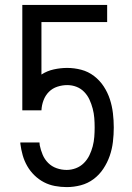

<svg xmlns="http://www.w3.org/2000/svg" viewBox="-20 -755 540 783"><path d="M252 8Q228 8 204 3.5Q180 -1 159 -12Q138 -23 120.5 -40Q103 -57 91 -78Q79 -99 72.5 -122Q66 -145 63 -169V-174H141L142 -163Q146 -143 154 -124Q162 -105 176.5 -90.5Q191 -76 211 -69Q231 -62 252 -62Q271 -62 289.5 -69Q308 -76 322 -90Q336 -104 344.5 -121.5Q353 -139 358 -158Q363 -177 364.5 -196.5Q366 -216 366 -235Q366 -255 364.5 -274Q363 -293 358 -312Q353 -331 345 -348.5Q337 -366 323.5 -380Q310 -394 292 -401Q274 -408 254 -408Q234 -408 214 -401.5Q194 -395 179.5 -380.5Q165 -366 157.5 -346Q150 -326 149 -305H71V-735H417V-665H149V-451Q172 -466 199.5 -472Q227 -478 254 -478Q283 -478 311.5 -470.5Q340 -463 363.5 -445Q387 -427 403 -402.5Q419 -378 428 -350.5Q437 -323 440.5 -293.5Q444 -264 444 -235Q444 -206 440.5 -176.5Q437 -147 427.5 -119.5Q418 -92 401.5 -67Q385 -42 361.5 -24.5Q338 -7 309.5 0.5Q281 8 252 8Z"/></svg>

Font: Iosevka Term SS14
Style: Regular
Weight: 400
Monospace: yes
Designer: Belleve Invis
Foundry: Belleve Invis
Version: Version 24.1.1; ttfautohint (v1.8.4)